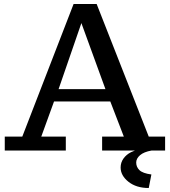

<svg xmlns="http://www.w3.org/2000/svg" viewBox="-20 -755 852 963"><path d="M3.9 0V-69.8H91.8L349.1 -734.9H464.8L726.1 -69.8H808.1V0H492.2V-69.8H601.1L533.2 -246.1H251L187 -69.8H310.1V0ZM273.9 -308.1H508.8L388.2 -639.2ZM726.1 188Q663.6 188 624.3 156.7Q585 125.5 585 85Q585 60.1 599.4 40Q613.8 20 637.2 8.3Q685.1 -15.1 740.2 -15.1V0Q701.7 6.8 682.4 23.4Q663.1 40 663.1 60.1Q663.1 82.5 679.4 98.4Q695.8 114.3 739.3 120.1Z"/></svg>

Font: Trocchi
Style: Regular
Weight: 400
Designer: Vernon Adams
Foundry: Vernon Adams
Version: Version 1.101; ttfautohint (v1.8.4.7-5d5b);gftools[0.9.27]